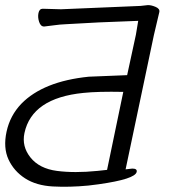

<svg xmlns="http://www.w3.org/2000/svg" viewBox="-55 -711 704 746"><path d="M491 -688Q503 -689 518 -691Q531 -692 549 -684.5Q567 -677 564 -664L543 -575L433 -53L459 -56Q479 -56 476 -43Q470 -15 328 5L288 10Q215 17 150.5 13.5Q86 10 42.5 -18Q-1 -46 -22 -91.5Q-43 -137 -29.5 -199.5Q-16 -262 28 -308Q113 -395 290 -413L439 -419L473 -576L482 -630L330 -624L202 -617Q177 -616 153 -612.5Q129 -609 117 -608H116Q103 -608 97 -626Q91 -644 94.5 -660.5Q98 -677 111 -677L182 -675ZM361 -51 424 -354Q325 -356 269 -350Q69 -330 40 -194Q29 -142 63.5 -99Q98 -56 166 -47Q234 -38 324 -47Z"/></svg>

Font: LXGW Bright GB
Style: Italic
Weight: 400
Italic angle: -12°
Designer: Christian Thalmann (Catharsis Fonts)
Foundry: LXGW / Christian Thalmann (Catharsis Fonts) / Fontworks Inc.
Version: Version 5.510